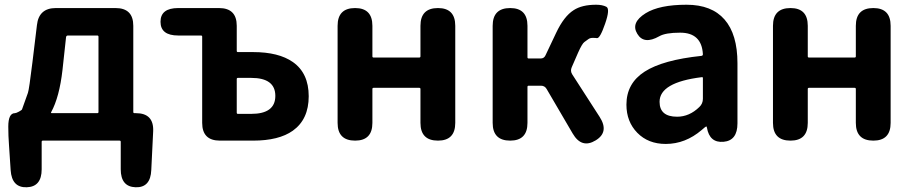

<svg xmlns="http://www.w3.org/2000/svg" viewBox="-20 -594 3861 811"><path d="M93 197Q30 199 25 125L18 19Q15 -20 15 -59Q15 -116 43 -116Q48 -116 60 -122.5Q72 -129 73 -132Q86 -167 98 -202Q103 -216 117 -331L136 -488Q144 -560 216 -560H468Q543 -560 543 -485V-121Q543 -116 548 -116H554Q630 -116 627 -40L619 124Q616 199 553 197Q490 195 490 121V5Q490 0 485 0H161Q156 0 156 5V121Q156 195 93 197ZM196 -120Q194 -116 199 -116H391Q396 -116 396 -121V-439Q396 -444 391 -444H267Q260 -444 259 -437L244 -299Q231 -184 196 -120Z M909 0Q834 0 834 -75V-439Q834 -444 829 -444H733Q658 -444 658 -502Q658 -560 733 -560H905Q980 -560 980 -485V-379Q980 -374 985 -374H1049Q1157 -374 1217 -332Q1284 -285 1284 -187.5Q1284 -90 1217 -42Q1158 0 1049 0ZM980 -118Q980 -113 985 -113H1041Q1143 -113 1143 -189Q1143 -265 1041 -265H985Q980 -265 980 -260Z M1480 0Q1406 0 1406 -75V-485Q1406 -560 1480 -560Q1553 -560 1553 -485V-356Q1553 -351 1558 -351H1751Q1756 -351 1756 -356V-485Q1756 -560 1830 -560Q1903 -560 1903 -485V-75Q1903 0 1830 0Q1756 0 1756 -75V-218Q1756 -223 1751 -223H1558Q1553 -223 1553 -218V-75Q1553 0 1480 0Z M2135 0Q2061 0 2061 -75V-485Q2061 -560 2135 -560Q2208 -560 2208 -485V-352Q2208 -347 2213 -347H2264Q2278 -347 2284 -360L2329 -455Q2362 -525 2403 -551Q2438 -574 2498 -574Q2524 -574 2541 -565.5Q2558 -557 2536 -494Q2514 -430 2501 -433Q2496 -434 2484 -434Q2472 -434 2465 -428.5Q2458 -423 2448.5 -416.5Q2439 -410 2422 -372L2395 -310Q2388 -294 2397 -280L2513 -100Q2554 -36 2496 -1Q2437 35 2399 -30L2289 -218Q2281 -232 2265 -232H2213Q2208 -232 2208 -227V-75Q2208 0 2135 0Z M2792 14Q2718 14 2672 -33Q2626 -80 2626 -152Q2626 -242 2703 -291.5Q2780 -341 2943 -358Q2949 -359 2949 -365Q2944 -456 2853 -456Q2791 -456 2765 -441Q2700 -404 2672 -451Q2643 -498 2707 -538Q2765 -574 2880 -574Q2986 -574 3040.5 -511.5Q3095 -449 3095 -327V-73Q3095 0 3036 5Q2977 10 2966 -55Q2965 -60 2963 -60Q2961 -60 2944 -45Q2875 14 2792 14ZM2840 -101Q2892 -101 2934 -142Q2949 -156 2949 -177V-264Q2949 -269 2944 -268Q2766 -246 2766 -164Q2766 -101 2840 -101Z M3319 0Q3245 0 3245 -75V-485Q3245 -560 3319 -560Q3392 -560 3392 -485V-356Q3392 -351 3397 -351H3590Q3595 -351 3595 -356V-485Q3595 -560 3669 -560Q3742 -560 3742 -485V-75Q3742 0 3669 0Q3595 0 3595 -75V-218Q3595 -223 3590 -223H3397Q3392 -223 3392 -218V-75Q3392 0 3319 0Z"/></svg>

Font: Resource Han Rounded JP
Style: Bold
Weight: 700
Designer: Cyano Hao (round all glyphs); Ryoko NISHIZUKA 西塚涼子 (kana, bopomofo & ideographs); Paul D. Hunt (Latin, Greek & Cyrillic)
Foundry: Cyano Hao
Version: 0.990